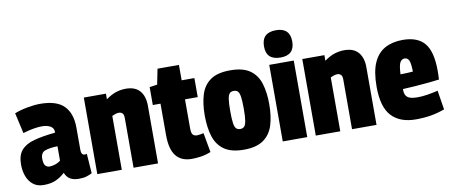

<svg xmlns="http://www.w3.org/2000/svg" viewBox="-69 -1060 3175 1351"><g transform="rotate(-10 1519.0 -384.5)"><path d="M17 -159Q17 -225 48 -261Q79 -297 140 -313.5Q201 -330 292 -339V-345Q292 -372 268.5 -385.5Q245 -399 208 -399Q184 -399 152 -394Q120 -389 72 -375L39 -522Q80 -538 131 -547.5Q182 -557 222 -557Q341 -557 393.5 -503Q446 -449 446 -348V-193Q446 -168 453 -159.5Q460 -151 469 -151Q479 -151 486 -154L496 -13Q479 -4 457 3Q435 10 403 10Q363 10 339 -4.5Q315 -19 303 -50Q274 -23 238.5 -6.5Q203 10 150 10Q104 10 74.5 -14Q45 -38 31 -76Q17 -114 17 -159ZM171 -174Q171 -138 183 -124.5Q195 -111 213 -111Q231 -111 253 -118Q275 -125 292 -139V-242Q235 -240 203 -228.5Q171 -217 171 -174Z M534 0V-547H692V-507Q731 -535 765.5 -546Q800 -557 835 -557Q902 -557 935 -518.5Q968 -480 968 -413V0H793V-356Q793 -380 783 -389.5Q773 -399 758 -399Q746 -399 734 -395Q722 -391 709 -385V0Z M1208 10Q1134 10 1096 -37.5Q1058 -85 1058 -187V-411H1003V-539L1058 -547L1080 -657H1233V-547H1324V-411H1233V-205Q1233 -170 1243 -158.5Q1253 -147 1272 -147Q1290 -147 1320 -154L1345 -15Q1308 0 1273 5Q1238 10 1208 10Z M1350 -275Q1350 -359 1369.5 -422.5Q1389 -486 1439 -521.5Q1489 -557 1581 -557Q1672 -557 1722 -521.5Q1772 -486 1791.5 -422.5Q1811 -359 1811 -275Q1811 -189 1791 -125Q1771 -61 1720.5 -25.5Q1670 10 1581 10Q1491 10 1440.5 -25.5Q1390 -61 1370 -125Q1350 -189 1350 -275ZM1532 -275Q1532 -217 1536.5 -188Q1541 -159 1551.5 -148.5Q1562 -138 1580 -138Q1598 -138 1608.5 -148.5Q1619 -159 1624 -188Q1629 -217 1629 -275Q1629 -331 1624.5 -360Q1620 -389 1609.5 -399.5Q1599 -410 1580 -410Q1562 -410 1551.5 -399.5Q1541 -389 1536.5 -360Q1532 -331 1532 -275Z M1947 -584Q1845 -584 1845 -681Q1845 -779 1947 -779Q2047 -779 2047 -681Q2047 -584 1947 -584ZM1859 0V-547H2034V0Z M2095 0V-547H2253V-507Q2292 -535 2326.5 -546Q2361 -557 2396 -557Q2463 -557 2496 -518.5Q2529 -480 2529 -413V0H2354V-356Q2354 -380 2344 -389.5Q2334 -399 2319 -399Q2307 -399 2295 -395Q2283 -391 2270 -385V0Z M2809 10Q2696 10 2636 -54.5Q2576 -119 2576 -264Q2576 -371 2604.5 -435Q2633 -499 2686.5 -528Q2740 -557 2813 -557Q2920 -557 2969.5 -497Q3019 -437 3019 -300Q3019 -290 3018.5 -271Q3018 -252 3017 -238Q2987 -234 2942 -229.5Q2897 -225 2848 -221.5Q2799 -218 2756 -216Q2756 -213 2756 -207Q2756 -174 2775.5 -157.5Q2795 -141 2848 -141Q2881 -141 2918.5 -147Q2956 -153 2994 -162L3016 -25Q2967 -7 2918 1.5Q2869 10 2809 10ZM2757 -321Q2780 -321 2805.5 -322.5Q2831 -324 2846 -325Q2845 -386 2835 -406Q2825 -426 2804 -426Q2784 -426 2772 -406Q2760 -386 2757 -321Z"/></g></svg>

Font: Georama SemiCondensed ExtraBold
Style: Regular
Weight: 800
Width: 4
Designer: Jean-Baptiste Levee
Foundry: Production Type
Version: Version 1.000